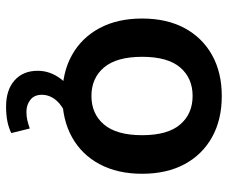

<svg xmlns="http://www.w3.org/2000/svg" viewBox="-79 -476 750 632"><g transform="rotate(90 296.0 -160.0)"><path d="M296.1 10Q218 10 161 -22Q104 -54 72.5 -112.8Q41 -171.7 41 -252.8Q41 -334 72.5 -392.5Q104 -451 161.2 -483Q218.4 -515 296.2 -515Q374 -515 431.5 -483Q489 -451 520.5 -392.4Q552 -333.7 552 -252.9Q552 -172 520.5 -113Q489 -54 431.6 -22Q374.2 10 296.1 10ZM295.9 -86Q355 -86 390 -127.5Q425 -169 425 -253Q425 -337 389.8 -378Q354.7 -419 295.8 -419Q237 -419 202 -378Q167 -337 167 -253Q167 -169 201.9 -127.5Q236.9 -86 295.9 -86ZM331 195Q276 195 244.5 167Q213 139 213 91Q213 49 241 13Q269 -23 315 -42L353 0Q336 7 322 18.5Q308 30 300 45Q292 60 292 77Q292 102 308.5 115Q325 128 348 128Q363 128 376 125Q389 122 403 117L418 178Q399 187 378 191Q357 195 331 195Z"/></g></svg>

Font: Mulish ExtraLight
Style: Regular
Weight: 200
Designer: Vernon Adams
Foundry: Vernon Adams
Version: Version 3.603